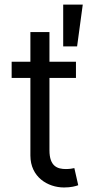

<svg xmlns="http://www.w3.org/2000/svg" viewBox="-20 -817 404 844"><path d="M313.9 -545.5H197.4V-676.1H113.6V-545.5H31.2V-474.4H113.6V-133.5C113.6 -38.4 190.3 7.1 261.4 7.1C292.6 7.1 312.5 1.4 323.9 -2.8L306.8 -78.1C299.7 -76.7 288.4 -73.9 269.9 -73.9C233 -73.9 197.4 -85.2 197.4 -156.2V-474.4H313.9ZM257.8 -612.9H318.9L343.8 -796.9H257.8Z"/></svg>

Font: Karasuma Gothic
Style: Regular
Weight: 400
Designer: Rasmus Andersson, Ryoko Nishizuka
Foundry: Genbu
Version: Version 1.00